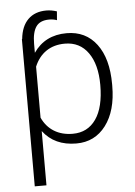

<svg xmlns="http://www.w3.org/2000/svg" viewBox="-58 -703 670 950"><g transform="rotate(-5 277.0 -228.0)"><path d="M501 -258.8Q501 -135.3 446.3 -62.7Q391.6 9.8 299.8 9.8Q191.4 9.8 133.8 -66.4V203.1H75.7V-528.3H77.1Q83.5 -591.8 117.4 -625.2Q151.4 -658.7 208.5 -658.7Q232.9 -658.7 260.3 -649.9L256.8 -606.4Q239.3 -612.8 218.3 -612.8Q172.9 -612.8 153.3 -584.7Q133.8 -556.6 133.8 -499.5V-455.1Q190.9 -538.1 298.3 -538.1Q393.1 -538.1 447 -466.3Q501 -394.5 501 -267.1ZM442.4 -269Q442.4 -370.1 400.9 -428.7Q359.4 -487.3 285.2 -487.3Q231.4 -487.3 192.9 -461.4Q154.3 -435.5 133.8 -386.2V-132.8Q154.8 -87.4 193.8 -63.5Q232.9 -39.6 286.1 -39.6Q359.9 -39.6 401.1 -98.4Q442.4 -157.2 442.4 -269Z"/></g></svg>

Font: Roboto Light
Style: Regular
Weight: 300
Designer: Google
Version: Version 2.134; 2016; ttfautohint (v1.6)